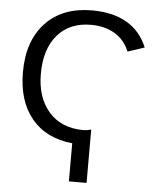

<svg xmlns="http://www.w3.org/2000/svg" viewBox="-60 -749 842 1010"><g transform="rotate(5 361.0 -244.5)"><path d="M341.8 208.5V7.3Q202.1 -6.8 126.5 -98.9Q50.8 -190.9 50.8 -342.8Q50.8 -508.8 140.1 -603.5Q229.5 -698.2 385.7 -698.2Q495.6 -698.2 569.3 -655.3Q643.1 -612.3 677.7 -527.8L589.4 -498.5Q565.4 -558.6 512.5 -590.3Q459.5 -622.1 386.7 -622.1Q273.4 -622.1 209.5 -547.6Q145.5 -473.1 145.5 -342.8Q145.5 -216.8 211.7 -141.8Q277.8 -66.9 394 -66.9Q413.6 -66.9 435.1 -73.2V208.5Z"/></g></svg>

Font: Liberation Sans
Style: Regular
Weight: 400
Designer: Steve Matteson
Foundry: Ascender Corporation
Version: Version 2.00.1